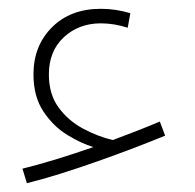

<svg xmlns="http://www.w3.org/2000/svg" viewBox="-20 -360 443 436"><path d="M41 56 31 23Q100 6 192 -26Q165 -34 133 -53.5Q101 -73 78.5 -107Q56 -141 56 -191Q56 -256 98 -298Q140 -340 209 -340Q243 -340 276 -330L270 -297Q239 -307 209 -307Q159 -307 125 -275.5Q91 -244 91 -191Q91 -146 113 -116Q135 -86 168.5 -68Q202 -50 236 -42Q263 -52 290 -62.5Q317 -73 343 -84L355 -52Q326 -40 285.5 -24.5Q245 -9 201 6.5Q157 22 115.5 35Q74 48 41 56Z"/></svg>

Font: Noto Sans Arabic UI SmCn XLt
Style: Regular
Weight: 200
Width: 4
Designer: Monotype Design Team, Nadine Chahine and Nizar Qandah
Foundry: Monotype Imaging Inc.
Version: Version 2.010; ttfautohint (v1.8.4.7-5d5b)